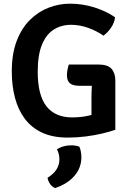

<svg xmlns="http://www.w3.org/2000/svg" viewBox="-20 -716 689 1018"><path d="M590 -624.5Q587 -595 567.8 -567.8Q548.5 -540.5 528.5 -527Q492 -552.5 447 -568.5Q402 -584.5 357.5 -584.5Q305.5 -584.5 265.5 -559.5Q225.5 -534.5 202.8 -479.8Q180 -425 180 -335.5Q180 -211 226.5 -152.2Q273 -93.5 362 -93.5Q413 -93.5 455 -104Q497 -114.5 522 -123L591.5 -28Q562 -17.5 521.8 -8Q481.5 1.5 434.8 7.5Q388 13.5 339 13.5Q260 13.5 203.8 -12.5Q147.5 -38.5 112 -85.8Q76.5 -133 59.5 -197Q42.5 -261 42.5 -337Q42.5 -430 68.2 -498Q94 -566 138.2 -610Q182.5 -654 237.8 -675.2Q293 -696.5 351.5 -696.5Q417 -696.5 479.5 -677Q542 -657.5 590 -624.5ZM465 -194.5Q465 -229.5 467.2 -264.5Q469.5 -299.5 477 -328L591.5 -289.5V-28L465 -26ZM500.5 -374Q551.5 -374 571.5 -351Q591.5 -328 591.5 -289.5V-261H400Q381 -261 366.2 -266Q351.5 -271 343.2 -283.2Q335 -295.5 335 -318Q335 -332 338 -347.2Q341 -362.5 345 -374ZM400.5 61.5Q405.5 71 408.5 87Q411.5 103 411.5 118Q411.5 174 374.2 216.8Q337 259.5 272.5 281Q257 275.5 246.2 260.5Q235.5 245.5 232 226.5Q295 188 295 128.5Q295 115.5 291.8 101.8Q288.5 88 282 76Q313 54.5 358 54.5Q369.5 54.5 380.2 56.2Q391 58 400.5 61.5Z"/></svg>

Font: Signika Light SemiBold
Style: Regular
Weight: 600
Version: Version 2.003;gftools[0.9.32]